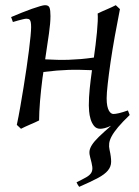

<svg xmlns="http://www.w3.org/2000/svg" viewBox="-20 -477 535 741"><path d="M322.8 -69.8Q322.8 -100.6 326.2 -134.3Q329.6 -168 335 -206.1Q311 -207 289.1 -207.5Q267.1 -208 244.6 -207.3Q222.2 -206.5 198.5 -204.6Q174.8 -202.6 147.5 -199.2Q146.5 -193.4 145.8 -187.5Q145 -181.6 144 -175.8Q141.1 -153.8 138.7 -131.1Q136.2 -108.4 134.5 -86.9Q132.8 -65.4 131.8 -46.1Q130.9 -26.9 130.9 -12.2Q124.5 -8.8 115 -4.6Q105.5 -0.5 95.5 3.9Q85.4 8.3 76.2 12.5Q66.9 16.6 61 20L44.9 4.9Q51.8 -27.3 58.3 -64.9Q64.9 -102.5 71 -140.4Q77.1 -178.2 82.5 -215.1Q87.9 -252 91.8 -283Q95.7 -314 97.9 -337.4Q100.1 -360.8 100.1 -372.1Q100.1 -383.3 98.9 -389.9Q97.7 -396.5 95.5 -399.7Q93.3 -402.8 89.8 -403.8Q86.4 -404.8 82 -404.8Q77.6 -404.8 69.1 -402.8Q60.5 -400.9 51.8 -398.4Q41.5 -395.5 29.8 -392.1L22.9 -411.1Q43.5 -419.9 64.2 -428.2Q85 -436.5 103 -442.9Q121.1 -449.2 134.5 -453.1Q147.9 -457 153.8 -457Q167.5 -457 171.1 -447.5Q174.8 -438 174.8 -415Q174.8 -388.7 168.9 -347.2Q163.1 -305.7 154.3 -248Q179.2 -246.6 201.4 -246.1Q223.6 -245.6 245.8 -246.3Q268.1 -247.1 291.5 -249Q314.9 -251 342.3 -254.9Q345.7 -278.8 348.9 -304.4Q352.1 -330.1 354.2 -353Q356.4 -376 357.2 -394.8Q357.9 -413.6 356.9 -424.8Q363.3 -428.2 372.8 -432.4Q382.3 -436.5 392.3 -440.9Q402.3 -445.3 411.6 -449.5Q420.9 -453.6 426.8 -457L442.9 -441.9Q432.6 -390.1 423.1 -337.2Q413.6 -284.2 406.7 -237.3Q399.9 -190.4 395.8 -153.6Q391.6 -116.7 391.6 -97.7Q391.6 -80.1 394 -68.4Q396.5 -56.6 400.4 -49.8Q404.3 -43 408.9 -40Q413.6 -37.1 417.5 -37.1Q425.8 -37.1 439.5 -40.3Q453.1 -43.5 473.6 -50.8L480.5 -33.2Q452.6 -6.3 436 13.4Q419.4 33.2 411.1 48.6Q402.8 64 401.4 76.4Q399.9 88.9 402.8 101.1Q409.2 129.4 408.9 147.7Q408.7 166 396.5 180.9Q384.3 195.8 357.9 210Q331.5 224.1 285.6 244.1Q282.7 240.2 279.8 235.4Q276.9 230.5 275.4 226.6Q299.3 214.8 313 207Q326.7 199.2 332.3 189.7Q337.9 180.2 336.2 166.7Q334.5 153.3 328.1 130.4Q324.2 117.2 325.4 106.2Q326.7 95.2 335.2 81.8Q343.8 68.4 361.6 51Q379.4 33.7 408.7 8.3Q394 15.1 383.8 17.6Q373.5 20 367.2 20Q351.6 20 342.8 8.8Q334 -2.4 329.6 -17.3Q325.2 -32.2 324 -47.4Q322.8 -62.5 322.8 -69.8Z"/></svg>

Font: Gentium Plus CyrE
Style: Italic
Weight: 400
Italic angle: -8°
Designer: J. Victor Gaultney, Annie Olsen, Iska Routamaa, Becca Hirsbrunner
Foundry: SIL International
Version: Version 5.000